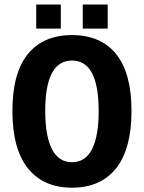

<svg xmlns="http://www.w3.org/2000/svg" viewBox="-20 -825 640 854"><path d="M564.9 -331.5Q564.9 -163.1 496.6 -76.7Q428.2 9.8 300.3 9.8Q172.4 9.8 103.8 -76.7Q35.2 -163.1 35.2 -331.5Q35.2 -500 103.8 -584.5Q172.4 -668.9 300.3 -668.9Q428.2 -668.9 496.6 -584.5Q564.9 -500 564.9 -331.5ZM418.9 -331.5Q418.9 -555.7 300.3 -555.7Q181.2 -555.7 181.2 -331.5Q181.2 -219.2 211.2 -161.4Q241.2 -103.5 300.3 -103.5Q359.4 -103.5 389.2 -161.4Q418.9 -219.2 418.9 -331.5ZM348.1 -697.8V-804.7H459V-697.8ZM141.1 -697.8V-804.7H250.5V-697.8Z"/></svg>

Font: Liberation Mono
Style: Bold
Weight: 700
Monospace: yes
Designer: Steve Matteson
Foundry: Ascender Corporation
Version: Version 2.1.5